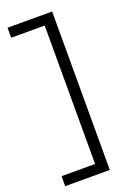

<svg xmlns="http://www.w3.org/2000/svg" viewBox="-165 -825 693 1001"><g transform="rotate(-20 181.5 -324.5)"><path d="M14.5 115V59.5H200.5V-708.5H14.5V-764H262V115Z"/></g></svg>

Font: Commissioner Light
Style: Regular
Weight: 300
Designer: Kostas Bartsokas
Foundry: Kostas Bartsokas
Version: Version 1.000; ttfautohint (v1.8.3)